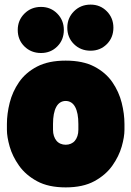

<svg xmlns="http://www.w3.org/2000/svg" viewBox="-20 -788 570 833"><path d="M520 -225Q520 -194 508 -152Q496 -110 467.5 -69.5Q439 -29 389.5 -2Q340 25 265 25Q190 25 140.5 -2Q91 -29 62.5 -69.5Q34 -110 22 -152Q10 -194 10 -225V-250Q10 -294 22 -342Q34 -390 62.5 -431.5Q91 -473 140.5 -499Q190 -525 265 -525Q340 -525 389.5 -499Q439 -473 467.5 -431.5Q496 -390 508 -342Q520 -294 520 -250ZM320 -250Q320 -274 316.5 -292.5Q313 -311 306 -324Q299 -337 288.5 -343.5Q278 -350 265 -350Q252 -350 241.5 -343.5Q231 -337 224 -324Q217 -311 213.5 -292.5Q210 -274 210 -250V-225Q210 -210 214 -198Q218 -186 225 -177.5Q232 -169 242.5 -164.5Q253 -160 265 -160Q277 -160 287.5 -164.5Q298 -169 305 -177.5Q312 -186 316 -198Q320 -210 320 -225ZM158 -558Q115 -558 86 -586.5Q57 -615 57 -658Q57 -700 86 -729Q115 -758 158 -758Q200 -758 228.5 -729Q257 -700 257 -658Q257 -615 228.5 -586.5Q200 -558 158 -558ZM373 -568Q330 -568 301 -596.5Q272 -625 272 -668Q272 -710 301 -739Q330 -768 373 -768Q415 -768 443.5 -739Q472 -710 472 -668Q472 -625 443.5 -596.5Q415 -568 373 -568Z"/></svg>

Font: Winky Sans Black
Style: Regular
Weight: 900
Designer: Simon Atzbach
Foundry: typofactur
Version: Version 1.205